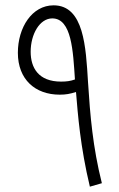

<svg xmlns="http://www.w3.org/2000/svg" viewBox="-20 -695 448 720"><path d="M317 5 362 -8C328 -143 318 -262 310 -388C302 -518 295 -675 181 -675C100 -675 47 -592 47 -497C47 -397 112 -340 204 -340C227 -340 243 -343 265 -350C272 -266 281 -145 317 5ZM95 -501C95 -567 129 -626 176 -626C249 -626 254 -503 261 -397C244 -391 230 -389 209 -389C124 -389 95 -441 95 -501Z"/></svg>

Font: Noto Sans Arabic ExtCond Light
Style: Regular
Weight: 300
Width: 2
Designer: Monotype Design Team, Nadine Chahine, Nizar Qandah and Khaled Hosny
Foundry: Monotype Imaging Inc.
Version: Version 2.012